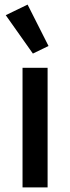

<svg xmlns="http://www.w3.org/2000/svg" viewBox="-20 -815 305 835"><path d="M78 0V-520H187V0ZM5 -749 100 -795 191 -615 123 -582Z"/></svg>

Font: IBM Plex Thai Medium
Style: Regular
Weight: 500
Designer: Mike Abbink, Paul van der Laan, Pieter van Rosmalen, Ben Mitchell, Mark Frömberg
Foundry: Bold Monday
Version: Version 1.0